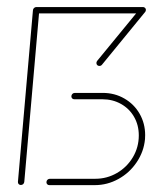

<svg xmlns="http://www.w3.org/2000/svg" viewBox="-20 -539 446 559"><path d="M40.7 -0.4Q37 -0.4 34.4 -3Q31.9 -5.6 32.2 -9.6L75.9 -508.9H94.4L50.7 -9.6Q50.4 -5.9 47.6 -3.1Q44.8 -0.4 40.7 -0.4ZM187.8 -258.5Q187.8 -262.6 190.7 -265.6Q193.7 -268.5 197.8 -268.5H279.3Q313.7 -268.5 342 -252.2Q370.4 -235.9 386.5 -207.8Q402.6 -179.6 402.6 -145.6Q402.6 -138.1 402.2 -134.1Q398.9 -97.8 378.1 -66.9Q357.4 -35.9 325 -18Q292.6 0 255.9 0H123.7Q120 0 117.6 -2.4Q115.2 -4.8 115.2 -8.5Q115.2 -12.6 118.1 -15.6Q121.1 -18.5 125.2 -18.5H257.4Q291.5 -18.5 320.6 -35.4Q349.6 -52.2 366.9 -81.3Q384.1 -110.4 384.1 -144.8Q384.1 -174.8 370.4 -198.7Q356.7 -222.6 332.4 -236.3Q308.1 -250 277.8 -250H196.3Q192.6 -250 190.2 -252.4Q187.8 -254.8 187.8 -258.5ZM404.8 -510.4Q404.8 -506.3 401.9 -503.1Q398.9 -500 394.8 -500H84.4Q80.7 -500 78.3 -502.4Q75.9 -504.8 75.9 -508.5Q75.9 -512.6 78.9 -515.6Q81.9 -518.5 85.9 -518.5H396.3Q399.6 -518.5 402.2 -516.1Q404.8 -513.7 404.8 -510.4ZM395.9 -518.5Q399.6 -518.5 402 -516.3Q404.4 -514.1 404.4 -510.4Q404.4 -506.7 402.2 -503.7L277 -350.7Q274.1 -347 269.3 -347Q265.6 -347 263.1 -349.4Q260.7 -351.9 260.7 -355.6Q260.7 -358.9 263 -361.9L388.5 -514.8Q391.1 -518.5 395.9 -518.5Z"/></svg>

Font: 26F Galaxy Sans Hairline
Style: Italic
Weight: 50
Italic angle: -5°
Designer: C₂₉H₂₅N₃O₅
Version: Version 1.200